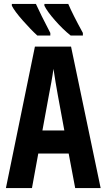

<svg xmlns="http://www.w3.org/2000/svg" viewBox="-20 -953 540 973"><path d="M400 -773V-786Q347 -883 326 -933H205V-924Q219 -895 259 -849.5Q299 -804 338 -773ZM235 -773V-786Q185 -882 162 -933H40V-924Q54 -896 96 -848.5Q138 -801 169 -773ZM228 -472Q233 -497 240 -535.5Q247 -574 251 -604Q255 -574 261.5 -537Q268 -500 273 -471L306 -292H195ZM361 0H490L340 -717H157L10 0H142L174 -175H328Z"/></svg>

Font: Noto Sans Mono UI Condensed
Style: Bold
Weight: 700
Width: 3
Designer: Monotype Design team
Foundry: Monotype Imaging Inc.
Version: 1.000